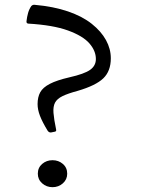

<svg xmlns="http://www.w3.org/2000/svg" viewBox="-20 -770 590 797"><path d="M191 -220Q183 -220 178 -227Q156 -263 146 -289Q136 -315 136 -338Q136 -367 147 -387Q158 -407 187 -422Q216 -437 268 -449Q330 -463 354 -480Q378 -497 378 -525Q378 -559 351 -590Q324 -621 262 -643.5Q200 -666 97 -672Q89 -673 90 -682Q92 -700 96.5 -716Q101 -732 110 -745Q116 -751 124 -750Q203 -743 262.5 -722.5Q322 -702 361 -671Q400 -640 420 -603.5Q440 -567 440 -528Q440 -475 409 -445Q378 -415 303 -393Q262 -382 239.5 -371Q217 -360 208.5 -344Q200 -328 202 -301.5Q204 -275 213 -232Q215 -224 206 -223ZM198 7Q173 7 155 -9Q137 -25 137 -49Q137 -74 155 -89.5Q173 -105 198 -105Q223 -105 241 -89.5Q259 -74 259 -49Q259 -25 241 -9Q223 7 198 7Z"/></svg>

Font: Hahmlet Light
Style: Regular
Weight: 300
Designer: Minjoo Ham & Mark Frömberg
Foundry: hypertype
Version: Version 1.002